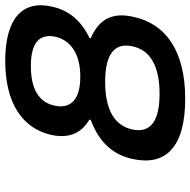

<svg xmlns="http://www.w3.org/2000/svg" viewBox="-17 -702 728 734"><g transform="rotate(-90 347.0 -335.0)"><path d="M401 -297C512 -297 551 -258 537 -193C523 -125 462 -89 356 -89C247 -89 205 -126 219 -193C233 -257 288 -297 401 -297ZM106 -191C79 -66 151 9 336 9C519 9 624 -65 650 -191C667 -267 643 -320 568 -352L569 -357C635 -389 675 -435 689 -502C714 -614 642 -679 482 -679C320 -679 223 -614 198 -502C184 -434 205 -388 257 -357L255 -352C168 -319 122 -266 106 -191ZM310 -489C322 -551 375 -581 461 -581C547 -581 586 -551 574 -489C562 -433 513 -392 421 -392C328 -392 298 -433 310 -489Z"/></g></svg>

Font: LT Wave Text Medium Italic
Style: Regular
Weight: 500
Designer: Daniel Lyons
Version: Version 2.5 (Glyphs App)